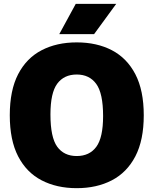

<svg xmlns="http://www.w3.org/2000/svg" viewBox="-20 -971 800 1001"><path d="M380 10Q275.5 10 196.8 -31Q118 -72 74.5 -156Q31 -240 31 -370Q31 -500 74.5 -584Q118 -668 196.8 -709Q275.5 -750 380 -750Q485 -750 563.5 -709Q642 -668 685.8 -583.8Q729.5 -499.5 729.5 -370Q729.5 -240.5 685.8 -156.2Q642 -72 563.2 -31Q484.5 10 380 10ZM380 -157.5Q446.5 -157.5 482 -205.5Q517.5 -253.5 517.5 -366Q517.5 -484.5 481.8 -533.5Q446 -582.5 380 -582.5Q314 -582.5 278.5 -534.8Q243 -487 243 -374Q243 -255 278.2 -206.2Q313.5 -157.5 380 -157.5ZM289 -793 375 -951H586L470.5 -793Z"/></svg>

Font: Encode Sans SmCnd Black
Style: Regular
Weight: 900
Width: 4
Designer: Multiple Designers
Foundry: Impallari Type
Version: Version 3.002; ttfautohint (v1.8.3) -l 8 -r 50 -G 200 -x 14 